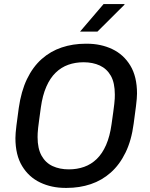

<svg xmlns="http://www.w3.org/2000/svg" viewBox="-20 -910 736 940"><path d="M300.8 10Q232.5 10 176.9 -16.4Q121.2 -42.8 88.4 -96.9Q55.5 -151 55.5 -234Q55.5 -255.5 60.5 -295.9Q65.5 -336.2 71.8 -380.8Q83.5 -463.2 112.1 -522.9Q140.8 -582.5 184 -620.9Q227.2 -659.2 282 -677.6Q336.8 -696 399.8 -696H405.5Q473.8 -696 529.5 -669.6Q585.2 -643.2 618 -589.1Q650.8 -535 650.8 -452Q650.8 -430.8 645.8 -390.6Q640.8 -350.5 634.5 -305.2Q623.8 -222.8 594.6 -163.1Q565.5 -103.5 522.2 -65.1Q479 -26.8 424.2 -8.4Q369.5 10 306.5 10ZM317 -80.8Q357.2 -80.8 392 -93.1Q426.8 -105.5 453.9 -131.9Q481 -158.2 499.5 -200.5Q518 -242.8 526.2 -302.2Q531.2 -337.8 534.5 -361.5Q537.8 -385.2 539.5 -401.1Q541.2 -417 541.8 -427.6Q542.2 -438.2 542.2 -447.2Q542.2 -504.2 522.8 -538.8Q503.2 -573.2 468.8 -589.2Q434.2 -605.2 389.2 -605.2Q349 -605.2 314.2 -592.9Q279.5 -580.5 252.4 -554.1Q225.2 -527.8 206.8 -485.5Q188.2 -443.2 180 -383.8Q175.2 -348.2 171.9 -324.5Q168.5 -300.8 166.8 -284.9Q165 -269 164.5 -258.4Q164 -247.8 164 -238.8Q164 -182.8 183.5 -147.8Q203 -112.8 237.6 -96.8Q272.2 -80.8 317 -80.8ZM371.8 -755.2 487.2 -890.2H589.5V-887.2L457 -755.2Z"/></svg>

Font: Chivo Medium
Style: Italic
Weight: 500
Italic angle: -8.05°
Designer: Hector Gatti
Foundry: Omnibus-Type
Version: Version 2.002